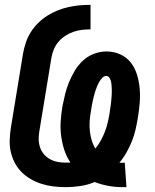

<svg xmlns="http://www.w3.org/2000/svg" viewBox="-20 -763 640 791"><path d="M484 8Q454 8 425 2.5Q396 -3 370 -13Q341 -1 310.5 3.5Q280 8 251 8Q225 8 200 5Q175 2 151.5 -5.5Q128 -13 107 -25Q86 -37 69 -54Q52 -71 41 -92Q30 -113 24.5 -137Q19 -161 20 -187Q21 -213 25 -238L75 -543Q79 -565 86.5 -587.5Q94 -610 106.5 -630Q119 -650 136.5 -667.5Q154 -685 174.5 -698Q195 -711 217.5 -720Q240 -729 262.5 -734Q285 -739 307.5 -741Q330 -743 353 -743V-642Q335 -642 317.5 -640Q300 -638 283 -632Q266 -626 250 -616Q234 -606 221.5 -591.5Q209 -577 202 -560Q195 -543 192 -526L142 -222Q139 -204 139.5 -187Q140 -170 145.5 -154.5Q151 -139 161.5 -127Q172 -115 186.5 -107Q201 -99 217.5 -96Q234 -93 251 -93Q256 -93 260.5 -93Q265 -93 270 -94Q254 -117 245 -145Q236 -173 232 -202.5Q228 -232 230 -262.5Q232 -293 237 -324Q242 -349 248 -374Q254 -399 264 -423.5Q274 -448 288 -471.5Q302 -495 322 -513.5Q342 -532 367.5 -541.5Q393 -551 418 -551Q449 -551 475.5 -539Q502 -527 519 -505Q536 -483 544.5 -455Q553 -427 555.5 -398Q558 -369 555.5 -338.5Q553 -308 548 -278Q544 -254 538.5 -229.5Q533 -205 523.5 -181.5Q514 -158 501.5 -135.5Q489 -113 472 -93Q476 -93 479 -92.5Q482 -92 486 -92Q488 -92 490 -92.5Q492 -93 494 -93L501 8Q496 8 492 8Q488 8 484 8ZM373 -151Q386 -167 395.5 -184.5Q405 -202 412 -220Q419 -238 423.5 -257Q428 -276 431 -294Q432 -303 433.5 -311.5Q435 -320 436 -328.5Q437 -337 438 -345.5Q439 -354 439.5 -362.5Q440 -371 440.5 -379Q441 -387 440.5 -395.5Q440 -404 439.5 -412.5Q439 -421 437 -428.5Q435 -436 430.5 -443Q426 -450 418 -450Q408 -450 400.5 -441.5Q393 -433 388 -424Q383 -415 379 -405Q375 -395 372 -385.5Q369 -376 366.5 -366Q364 -356 362 -346.5Q360 -337 358 -327Q356 -317 355 -307Q351 -287 349.5 -266Q348 -245 350 -225Q352 -205 357.5 -186Q363 -167 373 -151Z"/></svg>

Font: Iosevka SS04 Extended Oblique
Style: Bold
Weight: 700
Width: 7
Italic angle: -9°
Monospace: yes
Designer: Belleve Invis
Foundry: Belleve Invis
Version: Version 19.0.0; ttfautohint (v1.8.4)